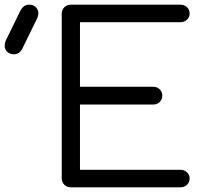

<svg xmlns="http://www.w3.org/2000/svg" viewBox="-164 -801 876 821"><path d="M139 0Q122 0 111 -11Q100 -22 100 -39V-742Q100 -759 111 -770Q122 -781 139 -781H608Q624 -781 635.5 -770.5Q647 -760 647 -743Q647 -728 635.5 -717Q624 -706 608 -706H178V-430H491Q508 -430 519 -419Q530 -408 530 -392Q530 -376 519 -365Q508 -354 491 -354H178V-75H608Q624 -75 635.5 -64Q647 -53 647 -38Q647 -21 635.5 -10.5Q624 0 608 0ZM-105 -569Q-123 -569 -133.5 -580Q-144 -591 -144 -604Q-144 -610 -143 -615Q-142 -620 -140 -626L-78 -753Q-70 -768 -61 -774.5Q-52 -781 -39 -781Q-21 -781 -10.5 -770Q0 -759 0 -745Q0 -740 -1 -735Q-2 -730 -4 -725L-67 -596Q-75 -580 -84.5 -574.5Q-94 -569 -105 -569Z"/></svg>

Font: Comfortaa
Style: Regular
Weight: 400
Designer: Johan Aakerlund
Foundry: Johan Aakerlund
Version: Version 3.104; ttfautohint (v1.8.1.43-b0c9)